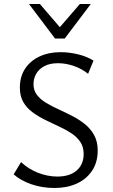

<svg xmlns="http://www.w3.org/2000/svg" viewBox="-20 -927 562 957"><path d="M397 -159Q397 -195 380 -220Q363 -245 334.5 -263.5Q306 -282 272 -297.5Q238 -313 204 -330Q170 -347 141.5 -368Q113 -389 96 -418.5Q79 -448 79 -490Q79 -545 105 -584.5Q131 -624 177 -645.5Q223 -667 282 -667Q324 -667 368 -656.5Q412 -646 446 -625L419 -559Q389 -584 348.5 -598Q308 -612 269 -612Q228 -612 200.5 -597Q173 -582 160 -558.5Q147 -535 147 -507Q147 -476 164.5 -453.5Q182 -431 210.5 -414Q239 -397 273 -381.5Q307 -366 341 -348.5Q375 -331 403.5 -308Q432 -285 449.5 -253Q467 -221 467 -177Q467 -118 439 -76Q411 -34 362.5 -12Q314 10 252 10Q190 10 136.5 -8.5Q83 -27 48 -58L85 -119Q121 -85 169 -66Q217 -47 266 -47Q328 -47 362.5 -77.5Q397 -108 397 -159ZM254.2 -735.1 267 -778.3 378 -907H432.5L302.7 -735.1ZM254.2 -735.1 124.5 -907H178.9L290.5 -777.2L302.7 -735.1Z"/></svg>

Font: Ysabeau
Style: Bold
Weight: 700
Designer: Christian Thalmann (Catharsis Fonts)
Version: Version 2.000;gftools[0.9.27.dev2+g8671c4b]